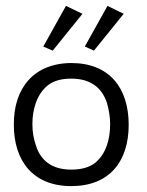

<svg xmlns="http://www.w3.org/2000/svg" viewBox="-20 -622 498 652"><path d="M159 -450 260 -575 204 -602 127 -464ZM299 -450 400 -575 345 -602 268 -464ZM222 10C352 10 417 -74 417 -198C417 -325 350 -408 222 -408C93 -407 26 -321 27 -198C27 -77 91 10 222 10ZM222 -46C153 -46 117 -80 102 -128C94 -151 90 -175 90 -200C90 -249 104 -301 142 -332C161 -347 187 -355 222 -355C291 -355 327 -321 343 -273C350 -249 354 -225 354 -200C354 -151 341 -100 303 -69C284 -54 257 -46 222 -46Z"/></svg>

Font: OSH Darker Grotesque Medium
Style: Regular
Weight: 500
Designer: Gabriel Lam
Foundry: TypeRant
Version: Version 1.000;Glyphs 3.1.1 (3148)